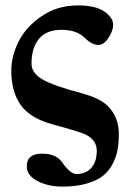

<svg xmlns="http://www.w3.org/2000/svg" viewBox="-20 -462 481 714"><path d="M339.8 98.1Q339.8 140.1 319.3 162.6Q298.8 185.1 264.2 185.1Q241.2 185.1 210.4 140.6Q188.5 109.4 136.2 109.4Q79.6 109.4 79.6 156.7Q79.6 190.9 119.4 211.4Q159.2 231.9 211.9 231.9Q264.2 231.9 303 220.5Q341.8 209 364 190.9Q386.2 172.9 399.7 146Q413.1 119.1 417.5 93.5Q421.9 67.9 421.9 36.1Q421.9 -26.9 379.9 -68.8Q352.1 -96.7 280.8 -116.2Q181.6 -142.1 139.4 -166Q97.2 -189.9 97.2 -225.1Q97.2 -284.2 125 -317.6Q152.8 -351.1 209 -351.1Q266.1 -351.1 296.9 -319.8Q321.8 -294.9 346.2 -294.9Q366.2 -294.9 383.5 -321.5Q400.9 -348.1 400.9 -370.1Q400.9 -396 368.4 -418.9Q335.9 -441.9 269 -441.9Q193.8 -441.9 135.5 -402.3Q77.1 -362.8 49.6 -308.3Q22 -253.9 22 -198.2Q22 -122.1 56.4 -72.5Q90.8 -22.9 173.8 0Q278.3 28.3 297.9 38.1Q339.8 59.1 339.8 98.1Z"/></svg>

Font: Linux Libertine
Style: Bold
Weight: 700
Designer: Philipp H. Poll
Foundry: Philipp H. Poll
Version: Version 5.0.3